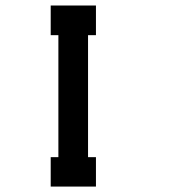

<svg xmlns="http://www.w3.org/2000/svg" viewBox="-20 -687 707 707"><path d="M195 -108.3V-557.5H166.7V-666.7H333.3V-557.5H304.2V-108.3H333.3V0H166.7V-108.3Z"/></svg>

Font: 0xA000-Squareish-Mono
Style: Squareish-Mono-Bold
Weight: 700
Version: Version 0.1